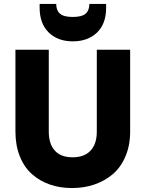

<svg xmlns="http://www.w3.org/2000/svg" viewBox="-20 -957 745 984"><path d="M59.1 -283.2V-702.1H230V-282.2Q230 -219.2 261 -185.1Q292 -150.9 352.1 -150.9Q412.1 -150.9 444.1 -185.1Q476.1 -219.2 476.1 -282.2V-702.1H647V-283.2Q647 -212.4 623.3 -156.2Q599.6 -100.1 558.6 -64.9Q517.6 -29.8 464.1 -11.5Q410.6 6.8 349.1 6.8Q287.1 6.8 234.9 -11.5Q182.6 -29.8 143.1 -65.2Q103.5 -100.6 81.3 -156.5Q59.1 -212.4 59.1 -283.2ZM523.9 -917Q523.9 -835 477.1 -790Q430.2 -745.1 353 -745.1Q276.4 -745.1 229.7 -790.5Q183.1 -835.9 183.1 -918V-937H268.1Q268.1 -903.8 287.4 -887Q306.6 -870.1 353 -870.1Q399.4 -870.1 418.7 -887Q438 -903.8 438 -937H523.9Z"/></svg>

Font: SVN-Poppins
Style: Bold
Weight: 700
Designer: Ninad Kale (Devanagari), Jonny Pinhorn (Latin)
Foundry: Indian Type Foundry
Version: Version 3.200;PS 1.000;hotconv 16.6.54;makeotf.lib2.5.65590